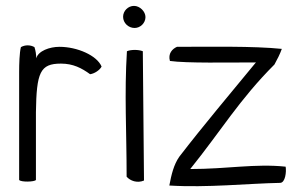

<svg xmlns="http://www.w3.org/2000/svg" viewBox="-20 -617 1027 652"><path d="M45 -6C50 2 98 1 102 -6V-236C104 -371 116 -401 187 -401C228 -401 257 -386 286 -365C301 -367 319 -379 325 -391C309 -429 242 -458 182 -458C148 -458 110 -444 103 -419C103 -432 101 -445 97 -457C83 -465 65 -465 51 -457C46 -438 45 -398 45 -373Z M398 -560C398 -539 416 -522 437 -522C457 -522 474 -539 474 -559C474 -578 455 -597 435 -597C415 -597 398 -580 398 -560ZM410 -17C422 -3 446 6 469 -4C468 -120 466 -327 465 -443C450 -449 425 -449 411 -443C402 -300 410 -170 410 -17Z M555 13C683 21 823 6 931 4C949 4 953 -34 950 -51C847 -62 752 -43 626 -43C730 -172 793 -279 912 -398C922 -416 931 -434 937 -451C840 -461 692 -458 581 -458C565 -451 550 -435 557 -410C614 -402 754 -405 849 -405C762 -299 673 -194 589 -85C570 -58 562 -24 555 13Z"/></svg>

Font: Comica
Style: Rg
Weight: 400
Designer: Jasper
Foundry: KineticPlasma Fonts/Cannot Into Space Fonts
Version: Version 0.89